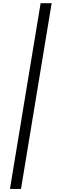

<svg xmlns="http://www.w3.org/2000/svg" viewBox="-20 -982 367 1236"><path d="M312.5 -961.6 115.1 234.4H44L241.5 -961.6Z"/></svg>

Font: Inter P
Style: Italic
Weight: 400
Italic angle: -9.40001°
Designer: Rasmus Andersson
Foundry: rsms
Version: Version 3.018;git-588b23468